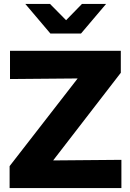

<svg xmlns="http://www.w3.org/2000/svg" viewBox="-20 -959 663 979"><path d="M29 0V-112L376 -559L31 -556V-700H596V-588L251 -141L599 -144V0ZM235 -939 317 -856 398 -939H521L393 -788H237L109 -939Z"/></svg>

Font: Red Hat Text VF
Style: Regular
Weight: 400
Designer: Pentagram, MCKL
Foundry: Pentagram, MCKL
Version: Version 1.023